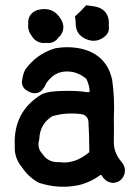

<svg xmlns="http://www.w3.org/2000/svg" viewBox="-20 -693 540 742"><path d="M292 -650.4Q300.3 -659.2 309.1 -668.5L313 -672.9L318.4 -671.9Q328.6 -669.9 339.8 -668.9Q372.1 -665 387.7 -645.3Q403.3 -625.5 400.4 -593.3Q404.3 -568.8 386.2 -553.2Q375 -543.5 362.8 -539.1Q350.6 -534.7 337.2 -535.6Q323.7 -536.6 310.5 -543Q272.5 -560.1 272.5 -602.5Q272.5 -613.3 270.5 -624.5L269.5 -629.9L273.9 -633.3Q278.3 -637.7 283 -641.8Q287.6 -646 292 -650.4ZM126.5 -654.8Q185.5 -669.4 215.3 -619.1Q227.1 -599.6 224.4 -580.8Q221.7 -562 205.6 -547.4Q188 -523.4 159.2 -527.3Q141.6 -524.9 127.2 -531.5Q112.8 -538.1 103.5 -552.7Q95.2 -563 91.6 -574.5Q87.9 -585.9 88.9 -598.6Q87.4 -619.6 96.9 -634Q106.4 -648.4 126 -654.8ZM191.4 -505.9Q217.3 -510.7 242.7 -510.5Q268.1 -510.3 293 -504.9Q390.1 -482.9 412.6 -388.2L413.1 -387.7V-387.2Q423.8 -313 419.9 -237.3Q420.9 -192.9 419.9 -147Q418.9 -104.5 446.8 -70.8Q461.9 -54.2 462.9 -36.1Q463.9 -18.1 450.2 -1L449.7 -0.5L449.2 0Q435.5 13.7 416 13.7H415.5H415Q391.1 11.2 377 -8.8L376.5 -9.8L376 -10.3Q373.5 -15.1 371.8 -16.1Q370.1 -17.1 367.7 -16.6Q330.6 11.2 284.2 22.5Q206.5 38.6 129.9 13.2L128.9 12.7L127.9 12.2Q90.3 -8.8 65.4 -45.9Q34.2 -82.5 37.1 -130.9Q31.2 -261.2 139.6 -327.6L140.1 -328.1Q154.3 -335.4 180.7 -338.9Q189 -339.8 198.7 -340.6Q208.5 -341.3 220 -341.6Q231.4 -341.8 244.1 -341.8Q253.9 -341.8 262.9 -341.6Q272 -341.3 280.3 -340.8Q288.6 -340.3 296.4 -339.4Q304.2 -338.4 311.5 -337.4Q316.9 -336.4 320.3 -336.9Q324.7 -336.9 325.7 -338.1Q326.7 -339.4 326.2 -344.7Q324.7 -364.7 313.5 -388.7Q302.2 -397.9 290.3 -404.3Q278.3 -410.6 264.6 -414.1Q240.7 -418.9 220.9 -415.3Q201.2 -411.6 185.5 -399.9Q169.9 -388.2 157.2 -368.7Q155.3 -363.3 153.1 -359.1Q150.9 -355 147.9 -351.6Q136.2 -334 117.7 -332.8Q99.1 -331.5 80.1 -345.7H79.6Q59.6 -362.3 66.4 -387.7Q68.8 -405.8 77.1 -423.3L77.6 -423.8L78.1 -424.8Q121.1 -483.9 190.4 -505.4H190.9ZM304.7 -249.5Q284.7 -254.9 251 -254.4Q216.8 -253.9 182.6 -244.1Q133.8 -214.4 131.8 -154.8V-153.8L131.3 -152.3Q127 -137.2 129.6 -124.3Q132.3 -111.3 143.1 -99.1L143.6 -98.6L144 -98.1Q166 -64.5 208.5 -66.4H209.5H210.4Q268.6 -57.6 325.2 -105Q325.2 -136.2 324.2 -167.5Q323.2 -200.7 321.8 -223.1Q321.3 -231.4 317.1 -238Q313 -244.6 304.7 -249.5Z"/></svg>

Font: NaikaiFont
Style: Bold
Weight: 700
Version: Version 1.89